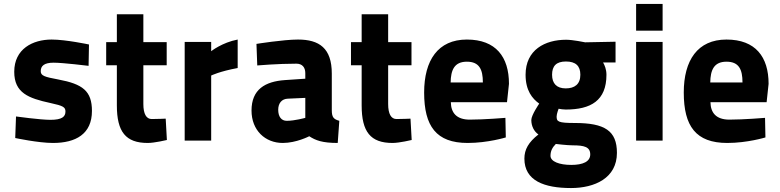

<svg xmlns="http://www.w3.org/2000/svg" viewBox="-20 -711 3945 971"><path d="M430 -486C430 -486 313 -511 241 -511C146 -511 52 -464 52 -348C52 -241 124 -214 235 -190C300 -176 311 -169 311 -147C311 -121 294 -105 235 -105C184 -105 61 -122 61 -122L57 -13C57 -13 174 12 248 12C363 12 445 -33 445 -150C445 -251 398 -286 275 -309C205 -322 186 -328 186 -351C186 -378 204 -394 251 -394C299 -394 428 -378 428 -378Z M823 -381V-498H705V-639H571V-498H517V-381H571V-178C571 -44 616 12 727 12C762 12 824 -3 824 -3L818 -111C818 -111 775 -109 747 -109C720 -109 705 -135 705 -185V-381Z M914 0H1048V-329C1048 -329 1090 -350 1182 -367V-511C1103 -496 1048 -452 1048 -452V-499H914Z M1658 -339C1658 -467 1595 -511 1487 -511C1414 -511 1277 -489 1277 -489L1281 -380C1281 -380 1385 -389 1479 -389C1508 -389 1524 -371 1524 -341V-313L1421 -306C1321 -299 1252 -259 1252 -152C1252 -52 1321 12 1410 12C1479 12 1544 -22 1544 -22C1576 -1 1610 12 1688 12L1696 -100C1668 -108 1658 -117 1658 -154ZM1524 -216V-115C1524 -115 1471 -100 1430 -100C1403 -100 1387 -121 1387 -156C1387 -188 1404 -211 1436 -212Z M2061 -381V-498H1943V-639H1809V-498H1755V-381H1809V-178C1809 -44 1854 12 1965 12C2000 12 2062 -3 2062 -3L2056 -111C2056 -111 2013 -109 1985 -109C1958 -109 1943 -135 1943 -185V-381Z M2356 -106C2288 -106 2261 -141 2260 -194H2544L2554 -287C2554 -423 2488 -511 2341 -511C2195 -511 2125 -406 2125 -243C2125 -73 2186 12 2345 12C2447 12 2538 -16 2538 -16L2536 -115C2536 -115 2428 -106 2356 -106ZM2259 -294C2260 -356 2277 -399 2341 -399C2404 -399 2422 -360 2422 -294Z M2868 240C2987 240 3100 190 3100 62C3100 -50 3038 -89 2887 -89C2802 -89 2795 -96 2795 -122C2795 -135 2805 -161 2805 -161C2814 -159 2830 -157 2841 -157C2968 -157 3047 -202 3047 -333C3047 -360 3038 -381 3030 -395H3093V-500L2939 -497C2939 -497 2877 -510 2843 -510C2736 -510 2638 -459 2638 -333C2638 -253 2672 -212 2707 -187C2707 -187 2667 -129 2667 -104C2667 -73 2681 -46 2703 -31C2653 8 2632 45 2632 91C2632 203 2732 240 2868 240ZM2876 24C2935 24 2965 32 2965 70C2965 106 2929 123 2869 123C2809 123 2764 106 2764 77C2764 52 2774 34 2791 17C2791 17 2848 24 2876 24ZM2841 -264C2795 -264 2772 -289 2772 -333C2772 -377 2793 -400 2842 -400C2891 -400 2915 -378 2915 -333C2915 -285 2886 -264 2841 -264Z M3197 0H3331V-499H3197ZM3197 -556H3331V-691H3197Z M3669 -106C3601 -106 3574 -141 3573 -194H3857L3867 -287C3867 -423 3801 -511 3654 -511C3508 -511 3438 -406 3438 -243C3438 -73 3499 12 3658 12C3760 12 3851 -16 3851 -16L3849 -115C3849 -115 3741 -106 3669 -106ZM3572 -294C3573 -356 3590 -399 3654 -399C3717 -399 3735 -360 3735 -294Z"/></svg>

Font: TitilliumMaps29L
Style: 999 wt
Weight: 900
Designer: Campivisivi
Foundry: Accademia di Belle Arti di Urbino and students of MA course of Visual design